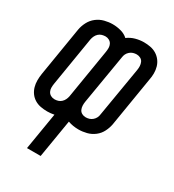

<svg xmlns="http://www.w3.org/2000/svg" viewBox="-183 -632 863 950"><g transform="rotate(30 248.0 -156.5)"><path d="M119 215 154 4Q144 6 134 7Q124 8 115 8Q115 8 115 8Q115 8 115 8Q95 8 76.5 4.5Q58 1 42.5 -8.5Q27 -18 16.5 -32.5Q6 -47 1 -64.5Q-4 -82 -4 -101Q-4 -120 -1 -139L45 -419Q49 -442 60.5 -464Q72 -486 91.5 -501Q111 -516 134.5 -522Q158 -528 180 -528Q180 -528 180.5 -528Q181 -528 181 -528Q205 -528 228.5 -521.5Q252 -515 268 -500Q288 -515 312 -521.5Q336 -528 359 -528Q359 -528 359 -528Q359 -528 359 -528Q378 -528 396.5 -524.5Q415 -521 430.5 -511.5Q446 -502 457 -487.5Q468 -473 473 -455.5Q478 -438 478 -419Q478 -400 474 -381L428 -101Q424 -78 413 -56Q402 -34 382.5 -19Q363 -4 339.5 2Q316 8 293 8Q293 8 293 8Q293 8 293 8Q277 8 262 5.5Q247 3 233 -2L197 215ZM116 -62Q126 -62 136 -65Q146 -68 154 -75.5Q162 -83 166.5 -92.5Q171 -102 173 -112L219 -392Q221 -404 221 -415.5Q221 -427 216 -437Q211 -447 201 -452.5Q191 -458 180 -458Q170 -458 159.5 -455Q149 -452 141 -444.5Q133 -437 128.5 -427.5Q124 -418 122 -408L76 -128Q74 -116 74 -104.5Q74 -93 79 -83Q84 -73 94 -67.5Q104 -62 116 -62ZM294 -62Q304 -62 314 -65Q324 -68 332.5 -75.5Q341 -83 345.5 -92.5Q350 -102 351 -112L398 -392Q400 -404 399.5 -415.5Q399 -427 394.5 -437Q390 -447 380 -452.5Q370 -458 358 -458Q348 -458 338 -455Q328 -452 319.5 -444.5Q311 -437 306.5 -427.5Q302 -418 301 -408L254 -128Q252 -116 252.5 -104.5Q253 -93 257.5 -83Q262 -73 272 -67.5Q282 -62 294 -62Z"/></g></svg>

Font: Iosevka SS04
Style: Italic
Weight: 400
Italic angle: -9°
Monospace: yes
Designer: Belleve Invis
Foundry: Belleve Invis
Version: Version 19.0.0; ttfautohint (v1.8.4)